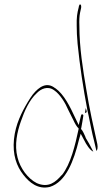

<svg xmlns="http://www.w3.org/2000/svg" viewBox="-20 -760 504 866"><path d="M43 -132C36 -62 55 -10 85 28C112 63 151 96 205 83C278 60 313 -35 336 -129L344 -157L359 -129C369 -108 386 -82 401 -76L382 -112C377 -120 371 -130 366 -139V-141C360 -154 354 -170 345 -179L346 -180C350 -199 353 -221 356 -239L355 -242C355 -243 355 -243 352 -244C347 -245 347 -245 343 -229L335 -196L320 -227C296 -279 269 -334 230 -362H229C192 -392 157 -370 128 -334C120 -324 113 -312 106 -301C78 -254 50 -200 43 -132ZM59 -50C44 -107 58 -167 74 -212C90 -259 112 -309 146 -340C164 -359 195 -374 224 -353C251 -335 275 -295 288 -264L311 -218C318 -203 325 -190 335 -180C319 -105 299 -20 259 30H258C231 61 199 89 146 66C106 46 71 -1 59 -50ZM205 83ZM288 -264ZM326 -644C326 -621 327 -594 330 -562C340 -462 356 -359 374 -264L380 -237C388 -198 395 -160 404 -126L415 -79C419 -83 422 -94 419 -110C402 -186 383 -271 369 -358C354 -447 338 -545 338 -644C337 -667 338 -687 341 -702L346 -725C347 -736 345 -738 342 -740C339 -743 335 -731 335 -727C328 -701 325 -680 326 -644ZM346 -725ZM363 -250C365 -251 368 -253 371 -254C371 -256 371 -259 370 -262L367 -273ZM382 -112V-113ZM419 -110Z"/></svg>

Font: Stray Cat
Style: Hl
Weight: 100
Version: Version 1.0